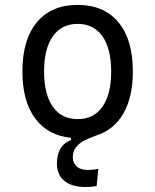

<svg xmlns="http://www.w3.org/2000/svg" viewBox="-20 -547 626 774"><path d="M325.2 207Q270 207 239.7 182.4Q209.5 157.7 209.5 112.8Q209.5 39.1 266.1 17.6V8.3Q172.9 -0.5 121.6 -69.8Q70.3 -139.2 70.3 -258.8Q70.3 -387.2 128.7 -457.3Q187 -527.3 293 -527.3Q398.9 -527.3 457.3 -457.3Q515.6 -387.2 515.6 -258.8Q515.6 -155.3 477.1 -89.1Q438.5 -22.9 367.2 -0.5Q342.8 8.3 321.5 18.8Q300.3 29.3 286.9 45.7Q273.4 62 273.4 88.4Q273.4 106.9 287.8 122.6Q302.2 138.2 337.9 138.2Q354 138.2 376.5 133.8L369.6 202.6Q357.4 205.1 346.2 206.1Q335 207 325.2 207ZM293 -66.9Q357.9 -66.9 393.1 -116.9Q428.2 -167 428.2 -258.8Q428.2 -350.6 393.1 -400.6Q357.9 -450.7 293 -450.7Q228 -450.7 192.9 -400.6Q157.7 -350.6 157.7 -258.8Q157.7 -167 192.9 -116.9Q228 -66.9 293 -66.9Z"/></svg>

Font: Cascadia Mono NF SemiLight
Style: Regular
Weight: 350
Monospace: yes
Designer: Aaron Bell
Foundry: Saja Typeworks
Version: Version 2404.023; ttfautohint (v1.8.4)